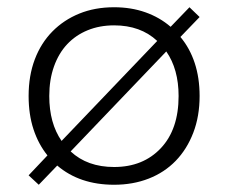

<svg xmlns="http://www.w3.org/2000/svg" viewBox="-20 -500 630 530"><path d="M59 -16 111 -71Q86 -102 72.5 -143Q59 -184 59 -235Q59 -291 76 -336Q93 -381 124.5 -413Q156 -445 199 -462.5Q242 -480 295 -480Q342 -480 381.5 -466Q421 -452 451 -426L503 -480L531 -453L478 -398Q504 -367 517.5 -326Q531 -285 531 -235Q531 -179 513.5 -133.5Q496 -88 465 -56Q434 -24 390.5 -7Q347 10 295 10Q200 10 138 -43L87 10ZM116 -235Q116 -160 150 -111L414 -387Q368 -430 295 -430Q255 -430 222 -416.5Q189 -403 165.5 -378Q142 -353 129 -316.5Q116 -280 116 -235ZM295 -39Q375 -39 424 -91Q473 -143 473 -235Q473 -309 439 -358L175 -82Q221 -39 295 -39Z"/></svg>

Font: Celebes Light
Style: Regular
Weight: 300
Designer: Anugrah Pasau
Foundry: Lafontype
Version: Version 1.000; ttfautohint (v1.8.4)